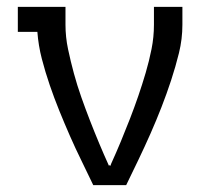

<svg xmlns="http://www.w3.org/2000/svg" viewBox="-20 -540 640 560"><path d="M252 0Q235 -36 217.5 -71.5Q200 -107 184 -143.5Q168 -180 153 -217Q138 -254 125 -292Q112 -330 102 -368.5Q92 -407 89 -447H32V-520H171V-468Q171 -432 178.5 -396.5Q186 -361 195.5 -326Q205 -291 217 -257Q229 -223 242 -189.5Q255 -156 269 -122.5Q283 -89 298 -56L300 -59L302 -56L304 -62Q319 -95 332.5 -127.5Q346 -160 359 -193.5Q372 -227 383.5 -260.5Q395 -294 405 -328Q415 -362 422 -397Q429 -432 429 -468V-520H512V-468Q512 -426 502 -385.5Q492 -345 479 -305.5Q466 -266 451 -227.5Q436 -189 419 -150.5Q402 -112 384 -74.5Q366 -37 348 0Z"/></svg>

Font: Nova Nerd Font
Style: Regular
Weight: 400
Designer: Belleve Invis
Foundry: Belleve Invis
Version: Version 24.1.4; ttfautohint (v1.8.4);Nerd Fonts 3.1.1